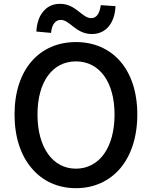

<svg xmlns="http://www.w3.org/2000/svg" viewBox="-20 -970 794 1004"><path d="M146 -90C202 -23 283 14 377 14C472 14 552 -23 609 -90C665 -156 698 -253 698 -371C698 -608 567 -750 377 -750C188 -750 56 -609 56 -371C56 -253 89 -156 146 -90ZM231 -165C196 -214 176 -285 176 -371C176 -543 255 -649 377 -649C499 -649 579 -543 579 -371C579 -285 559 -214 524 -165C489 -116 438 -88 377 -88C316 -88 266 -116 231 -165ZM208 -912C186 -888 173 -852 170 -805L247 -798C251 -845 272 -866 298 -866C345 -866 377 -792 460 -792C495 -792 525 -805 546 -829C568 -854 582 -890 584 -938L507 -943C501 -897 483 -875 457 -875C409 -875 377 -950 294 -950C259 -950 229 -937 208 -912Z"/></svg>

Font: GenSekiGothic2 TW M
Style: Regular
Weight: 500
Version: Version 2.100;PS 2.1;hotconv 16.6.51;makeotf.lib2.5.65220 DE